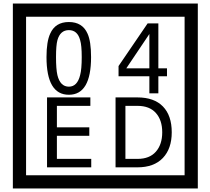

<svg xmlns="http://www.w3.org/2000/svg" viewBox="-20 -980 1195 1090"><path d="M1103 90H53V-960H1103ZM1028 15V-885H128V15ZM497 -656Q497 -442 371 -442Q244 -442 244 -656Q244 -744 265 -789Q294 -855 371 -855Q448 -855 477 -789Q497 -745 497 -656ZM444 -656Q444 -723 435 -752Q420 -809 371 -809Q322 -809 306 -752Q298 -723 298 -656Q298 -587 306 -553Q322 -488 371 -488Q419 -488 435 -554Q444 -587 444 -656ZM928 -547H879V-450H828V-547H653V-605L818 -847H879V-592H928ZM828 -592V-787L697 -592ZM498 -30H247V-427H493V-379H303V-257H487V-209H303V-78H498ZM955 -229Q955 -136 904.5 -83Q854 -30 760 -30H636V-427H760Q855 -427 905 -375.5Q955 -324 955 -229ZM901 -229Q901 -298 865 -338.5Q829 -379 761 -379H692V-78H761Q829 -78 865 -119Q901 -160 901 -229Z"/></svg>

Font: Unicode BMP Fallback SIL
Style: Regular
Weight: 400
Foundry: NRSI, SIL International
Version: Version 5.1 Based on Unicode 5.1